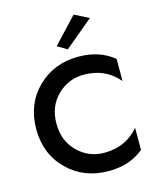

<svg xmlns="http://www.w3.org/2000/svg" viewBox="-140 -1065 970 1174"><g transform="rotate(-15 345.5 -478.0)"><path d="M405 -103Q541 -103 624 -202V-62Q535 12 401 12Q245 12 141.5 -90Q38 -192 38 -350Q38 -508 141.5 -610Q245 -712 401 -712Q535 -712 624 -638V-498Q541 -597 405 -597Q306 -597 236 -528Q166 -459 166 -350Q166 -241 236 -172Q306 -103 405 -103ZM531 -922 351 -772 290 -808 440 -968Z"/></g></svg>

Font: Renner* Medium
Style: Medium
Weight: 500
Version: Version 003.000 ; ttfautohint (v0.97) -l 8 -r 50 -G 200 -x 1